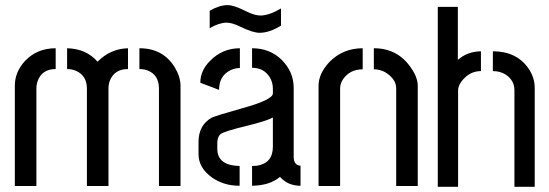

<svg xmlns="http://www.w3.org/2000/svg" viewBox="-20 -716 2112 739"><path d="M37.1 0V-385.7Q37.1 -440.4 78.1 -483.4Q124 -530.3 194.3 -530.3V-450.2Q141.6 -450.2 125 -404.3Q120.1 -389.6 120.1 -375V0ZM238.3 -450.2V-530.3Q312.5 -528.3 355.5 -478.5Q404.3 -528.3 472.7 -530.3V-450.2Q419.9 -450.2 402.3 -404.3Q397.5 -390.6 397.5 -375V0H314.5V-375Q314.5 -424.8 272.5 -443.4Q256.8 -450.2 238.3 -450.2ZM516.6 -450.2V-530.3Q609.4 -530.3 654.3 -454.1Q674.8 -418.9 674.8 -385.7V0H591.8V-375Q591.8 -428.7 546.9 -445.3Q533.2 -450.2 516.6 -450.2Z M787.1 -607.4V-674.8Q825.2 -696.3 855.5 -696.3Q879.9 -696.3 924.8 -673.8Q959 -656.2 983.4 -656.2Q1017.6 -657.2 1061.5 -683.6V-617.2Q1016.6 -589.8 979.5 -589.8Q953.1 -589.8 907.2 -612.3Q874 -628.9 851.6 -628.9Q821.3 -627.9 787.1 -607.4ZM744.1 -123Q744.1 -69.3 796.9 -32.2Q841.8 -1 902.3 -1V-77.1Q817.4 -79.1 816.4 -141.6V-168Q817.4 -189.5 828.1 -199.2Q839.8 -210 932.6 -232.4Q1004.9 -250 1030.3 -263.7V-151.4Q1030.3 -87.9 968.8 -78.1Q959 -77.1 950.2 -77.1V-1Q1018.6 -2 1057.6 -35.2Q1087.9 -1 1136.7 -1V-78.1Q1111.3 -80.1 1110.4 -110.4V-377.9Q1110.4 -440.4 1062.5 -487.3Q1017.6 -530.3 950.2 -530.3V-455.1Q996.1 -455.1 1018.6 -418Q1030.3 -398.4 1030.3 -375V-356.4Q1030.3 -332 914.1 -299.8Q809.6 -270.5 793.9 -262.7Q744.1 -233.4 744.1 -169.9ZM751 -397.5 823.2 -370.1Q823.2 -424.8 868.2 -446.3Q884.8 -454.1 903.3 -454.1V-530.3Q835.9 -530.3 788.1 -481.4Q751 -444.3 751 -397.5Z M1206.1 0V-385.7Q1206.1 -432.6 1248 -477.5Q1299.8 -530.3 1376 -530.3V-449.2Q1326.2 -449.2 1299.8 -410.2Q1289.1 -393.6 1289.1 -376V0ZM1418.9 -449.2V-530.3Q1509.8 -530.3 1560.5 -457Q1587.9 -418.9 1587.9 -385.7V0H1504.9V-376Q1504.9 -406.2 1474.6 -429.7Q1450.2 -449.2 1418.9 -449.2Z M1665 2.9V-689.5H1742.2V-485.4Q1778.3 -517.6 1831.1 -518.6V-442.4Q1787.1 -442.4 1756.8 -403.3Q1743.2 -384.8 1743.2 -369.1V2.9ZM1877 -442.4V-518.6Q1967.8 -518.6 2013.7 -453.1Q2038.1 -418 2038.1 -377.9V2.9H1960V-369.1Q1960 -406.2 1926.8 -428.7Q1905.3 -442.4 1877 -442.4Z"/></svg>

Font: Post No Bills Colombo
Style: SemiBold
Weight: 700
Designer: Kosala Senevirathne, Siva Puranthara, Lasantha Premarathna, Tharique Azeez
Foundry: Mooniak
Version: Version 1.220 ; ttfautohint (v1.5)